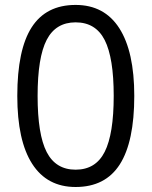

<svg xmlns="http://www.w3.org/2000/svg" viewBox="-20 -745 612 775"><path d="M522 -357.9Q522 -172.9 463.6 -81.5Q405.3 9.8 285.2 9.8Q169.9 9.8 109.9 -83.7Q49.8 -177.2 49.8 -357.9Q49.8 -544.4 107.9 -634.8Q166 -725.1 285.2 -725.1Q401.4 -725.1 461.7 -630.9Q522 -536.6 522 -357.9ZM131.8 -357.9Q131.8 -202.1 168.5 -131.1Q205.1 -60.1 285.2 -60.1Q366.2 -60.1 402.6 -132.1Q439 -204.1 439 -357.9Q439 -511.7 402.6 -583.3Q366.2 -654.8 285.2 -654.8Q205.1 -654.8 168.5 -584.2Q131.8 -513.7 131.8 -357.9Z"/></svg>

Font: f02698313
Style: Regular
Weight: 400
Foundry: Ascender Corporation
Version: Version 1.10